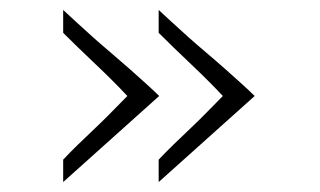

<svg xmlns="http://www.w3.org/2000/svg" viewBox="-20 -433 643 386"><path d="M492 -240Q482 -250 466.5 -264Q451 -278 433 -294Q415 -310 395.5 -326.5Q376 -343 358 -359Q340 -375 325 -389Q310 -403 299 -413V-367Q312 -354 329 -337.5Q346 -321 364 -304Q382 -287 398.5 -270.5Q415 -254 428 -240Q415 -227 398.5 -210Q382 -193 364 -176Q346 -159 329 -142.5Q312 -126 299 -112V-67ZM300 -240Q290 -250 274.5 -264Q259 -278 241 -294Q223 -310 203.5 -326.5Q184 -343 166 -359Q148 -375 133 -389Q118 -403 107 -413V-367Q120 -354 137 -337.5Q154 -321 172 -304Q190 -287 206.5 -270.5Q223 -254 236 -240Q223 -227 206.5 -210Q190 -193 172 -176Q154 -159 137 -142.5Q120 -126 107 -112V-67Z"/></svg>

Font: Josefin Sans Thin Light
Style: Regular
Weight: 300
Version: Version 2.000